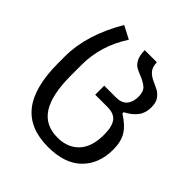

<svg xmlns="http://www.w3.org/2000/svg" viewBox="-197 -652 993 993"><g transform="rotate(45 300.0 -155.5)"><path d="M310 207Q174 207 107.5 122Q41 37 41 -139V-186Q41 -344 143 -518L214 -481Q133 -357 133 -216V-139Q133 2 176.5 70Q220 138 310 138Q385 138 428 92Q471 46 471 -43Q471 -102 450.5 -129.5Q430 -157 382 -157H292V-223H378Q419 -223 438.5 -246Q458 -269 458 -308Q458 -346 438.5 -363Q419 -380 380 -395Q366 -400 350 -409Q334 -418 322.5 -439.5Q311 -461 310 -501H399Q399 -468 415 -449Q431 -430 462 -417Q476 -411 495.5 -401Q515 -391 529.5 -371Q544 -351 544 -315Q544 -275 522.5 -246.5Q501 -218 460 -197Q460 -198 460 -188Q514 -154 536.5 -117Q559 -80 559 -22Q559 82 495.5 144.5Q432 207 310 207Z"/></g></svg>

Font: PlemolJP35 Console
Style: Regular
Weight: 400
Version: v2.0.3; ttfautohint (v1.8.4.7-5d5b-dirty) -l 6 -r 45 -G 200 